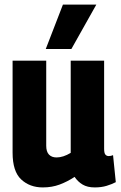

<svg xmlns="http://www.w3.org/2000/svg" viewBox="-20 -809 527 839"><path d="M167 10Q110 10 72.5 -25Q35 -60 35 -142V-544H182V-172Q182 -146 194 -133.5Q206 -121 227 -121Q256 -121 289 -141V-544H435V-159Q435 -140 440.5 -133.5Q446 -127 455 -127Q465 -127 474 -131L486 -13Q469 -4 446 3Q423 10 394 10Q362 10 341 -2.5Q320 -15 306 -36Q274 -15 240.5 -2.5Q207 10 167 10ZM180 -595 255 -789H401L292 -595Z"/></svg>

Font: Georama SemiCondensed
Style: Bold
Weight: 700
Width: 4
Designer: Jean-Baptiste Levee
Foundry: Production Type
Version: Version 1.000